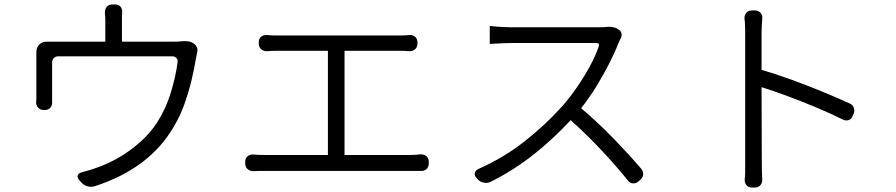

<svg xmlns="http://www.w3.org/2000/svg" viewBox="-20 -818 4040 866"><path d="M853 -622Q876 -607 869 -580Q868 -575 866.5 -568Q865 -561 863 -550Q857 -512 844.5 -459Q832 -406 812.5 -350.5Q793 -295 764 -247Q655 -58 407 22Q391 27 374 22Q357 17 346 4L338 -5Q327 -18 330.5 -27.5Q334 -37 350 -41Q365 -46 376 -48.5Q387 -51 409 -59Q461 -76 513.5 -106Q566 -136 612 -177Q658 -218 689 -266Q730 -331 751.5 -403.5Q773 -476 781 -537Q783 -548 776 -556Q769 -564 757 -564H242Q231 -564 223 -556Q215 -548 215 -536Q215 -511 215 -480.5Q215 -450 215 -422.5Q215 -395 215 -379Q215 -372 215 -367.5Q215 -363 215 -358Q216 -342 207 -332Q198 -322 183 -322H177Q161 -322 151.5 -333Q142 -344 143 -360Q144 -366 144 -368Q144 -370 144 -383Q144 -395 144 -418.5Q144 -442 144 -470Q144 -498 144 -522Q144 -546 144 -559Q144 -569 144 -573Q144 -577 144 -580Q143 -603 157 -617Q171 -631 194 -630Q199 -630 207.5 -630Q216 -630 232 -630H455V-726Q455 -734 454.5 -743.5Q454 -753 453 -761Q453 -778 462 -788Q471 -798 488 -798H498Q515 -798 523.5 -788Q532 -778 531 -761Q530 -751 530 -745.5Q530 -740 530 -726V-630H763Q773 -630 783.5 -630.5Q794 -631 800 -632Q813 -633 828 -631.5Q843 -630 853 -622Z M1086 -88Q1086 -104 1096.5 -113Q1107 -122 1123 -121Q1134 -120 1145.5 -119.5Q1157 -119 1172 -119H1459V-589H1229Q1215 -589 1206 -588.5Q1197 -588 1184 -587Q1168 -587 1157.5 -596.5Q1147 -606 1147 -623V-626Q1147 -643 1157.5 -652Q1168 -661 1184 -660Q1197 -659 1205.5 -658.5Q1214 -658 1229 -658H1779Q1795 -658 1805.5 -658.5Q1816 -659 1826 -660Q1843 -661 1853 -651.5Q1863 -642 1863 -625V-622Q1863 -606 1853 -596.5Q1843 -587 1826 -587Q1815 -588 1807.5 -588.5Q1800 -589 1779 -589H1534V-119H1833Q1846 -119 1856 -120Q1866 -121 1877 -122Q1894 -122 1904 -113Q1914 -104 1914 -87V-81Q1914 -65 1904 -55.5Q1894 -46 1877 -47Q1866 -47 1854.5 -47Q1843 -47 1833 -47H1172Q1157 -47 1145.5 -47Q1134 -47 1123 -46Q1107 -46 1096.5 -55.5Q1086 -65 1086 -82Z M2771 -684Q2782 -677 2783.5 -665.5Q2785 -654 2779 -643Q2777 -640 2775 -636Q2773 -632 2771 -627Q2754 -583 2727.5 -531Q2701 -479 2669 -427Q2637 -375 2601 -330Q2679 -264 2749.5 -191Q2820 -118 2872 -57Q2882 -45 2881 -31Q2880 -17 2867 -6L2860 0Q2849 10 2835 9Q2821 8 2812 -4Q2762 -66 2695.5 -137.5Q2629 -209 2554 -276Q2474 -190 2385.5 -120Q2297 -50 2193 2Q2180 9 2163 6Q2146 3 2135 -9L2130 -15Q2119 -26 2121.5 -37.5Q2124 -49 2138 -56Q2249 -105 2343.5 -178.5Q2438 -252 2517 -340Q2551 -379 2583 -425.5Q2615 -472 2641 -520Q2667 -568 2681 -610Q2683 -616 2680 -620Q2677 -624 2671 -624Q2649 -624 2606.5 -624Q2564 -624 2513.5 -624Q2463 -624 2415 -624Q2367 -624 2332 -624Q2297 -624 2287 -624Q2270 -624 2248.5 -623Q2227 -622 2210.5 -621Q2194 -620 2189 -620V-701Q2195 -700 2212.5 -698.5Q2230 -697 2251 -696Q2272 -695 2287 -695Q2296 -695 2325.5 -695Q2355 -695 2396.5 -695Q2438 -695 2483 -695Q2528 -695 2569.5 -695Q2611 -695 2640.5 -695Q2670 -695 2679 -695Q2695 -695 2705 -695.5Q2715 -696 2721 -697Q2733 -698 2747 -695Q2761 -692 2771 -684Z M3341 -87Q3341 -100 3341 -141.5Q3341 -183 3341 -242Q3341 -301 3341 -366.5Q3341 -432 3341 -493.5Q3341 -555 3341 -602Q3341 -649 3341 -670Q3341 -684 3340.5 -702Q3340 -720 3338 -733Q3337 -750 3346.5 -760.5Q3356 -771 3372 -771H3383Q3400 -771 3410 -760.5Q3420 -750 3418 -733Q3417 -719 3416 -701.5Q3415 -684 3415 -670V-503Q3480 -484 3550 -458.5Q3620 -433 3687 -405.5Q3754 -378 3811 -352Q3826 -346 3831 -332Q3836 -318 3830 -304L3826 -296Q3821 -281 3808 -276.5Q3795 -272 3781 -279Q3727 -306 3662.5 -333Q3598 -360 3533.5 -384Q3469 -408 3415 -425L3416 -87Q3416 -63 3416.5 -46Q3417 -29 3418 -9Q3419 7 3409.5 17.5Q3400 28 3383 28H3372Q3356 28 3347 17.5Q3338 7 3339 -9Q3341 -27 3341 -43Q3341 -59 3341 -87Z"/></svg>

Font: Chiron GoRound TC N
Style: Regular
Weight: 350
Designer: Ryoko NISHIZUKA 西塚涼子 (kana, bopomofo & ideographs); Paul D. Hunt (Latin, Greek & Cyrillic); Sandoll Communications 산돌커뮤니
Foundry: Adobe
Version: Version 1.000;hotconv 1.1.1;makeotfexe 2.6.0